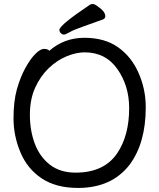

<svg xmlns="http://www.w3.org/2000/svg" viewBox="-20 -906 785 950"><path d="M354 -51.8Q495.1 -51.8 560.1 -147.9Q619.1 -235.8 619.1 -371.1Q619.1 -481 561 -564Q502.9 -647 398.9 -647Q356.9 -647 309.6 -627.4Q262.2 -607.9 221.2 -568.8Q180.2 -529.8 154.1 -472.4Q127.9 -415 127.9 -337.9Q127.9 -259.8 152.3 -194.8Q176.8 -129.9 227.3 -90.8Q277.8 -51.8 354 -51.8ZM366.2 23.9Q257.3 23.9 186.3 -23.4Q115.2 -70.8 81.1 -152.3Q46.9 -233.9 46.9 -319.8Q46.9 -404.8 63.5 -463.9Q80.1 -522.9 104.5 -567.9Q128.9 -612.8 154.1 -638.4Q179.2 -664.1 198.2 -664.1Q216.3 -664.1 224.1 -654.8Q297.4 -718.8 397.2 -719Q497.1 -719.2 563.5 -672.6Q629.9 -626 665.5 -545.4Q701.2 -464.8 701.2 -375Q701.2 -198.2 621.1 -90.8Q532.2 23.9 366.2 23.9ZM273.9 -757.8Q273.9 -781.7 426.8 -883.8Q430.7 -885.7 439 -886.2Q447.8 -886.2 462.9 -875Q501 -849.1 501 -826.2Q501 -814.9 490.2 -810.1Q441.4 -792 393.3 -775.4Q345.2 -758.8 324.7 -746.8Q304.2 -734.9 296.1 -734.9Q288.1 -734.9 281 -741.9Q273.9 -749 273.9 -757.8Z"/></svg>

Font: LXGW WenKai Screen R
Style: Regular
Weight: 400
Designer: Fontworks Inc.
Version: Version 1.235;May 31, 2022